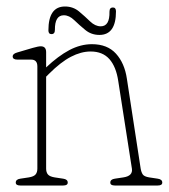

<svg xmlns="http://www.w3.org/2000/svg" viewBox="-20 -571 520 591"><path d="M122 -410.5V-363.5Q159 -398.5 193.5 -416.8Q228 -435 263 -435Q310.5 -435 337 -405.8Q363.5 -376.5 370.5 -329L413 -52Q415 -40.5 419.5 -34Q424 -27.5 439 -25L465.5 -21Q479.5 -19 479.5 -9Q479.5 0 465.5 0H333.5Q319.5 0 319.5 -9Q319.5 -19 333.5 -21L360 -25Q389.5 -29.5 386 -52L344 -321.5Q337.5 -365.5 316.8 -389Q296 -412.5 259 -412.5Q229.5 -412.5 198.2 -396.2Q167 -380 130.5 -343.5L122 -335V-52Q122 -40.5 127.5 -34Q133 -27.5 148 -25L174.5 -21Q188.5 -19 188.5 -9Q188.5 0 174.5 0H42.5Q28.5 0 28.5 -9Q28.5 -19 42.5 -21L69 -25Q84 -27.5 89.5 -34Q95 -40.5 95 -52V-366.5Q95 -387.5 76 -387.5H33.5Q19 -387.5 19 -397.5Q19 -405.5 33 -409.5L80.5 -423.5Q98 -428.5 105.5 -428.5Q122 -428.5 122 -410.5ZM286 -463.5Q261 -463.5 242.5 -478.8Q224 -494 208.5 -509Q193 -524 176.5 -524Q148.5 -524 149 -479Q149 -466 138.5 -466Q129 -466 129 -477.5Q129 -551 180 -551Q205 -551 223.2 -535.8Q241.5 -520.5 257.2 -505.2Q273 -490 290 -490Q318 -490 317 -535Q317 -548 327.5 -548Q337 -548 337 -536Q337 -463.5 286 -463.5Z"/></svg>

Font: Fraunces 144pt S100 Thin
Style: Regular
Weight: 100
Version: Version 1.000; ttfautohint (v1.8.3)